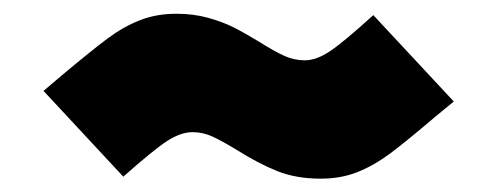

<svg xmlns="http://www.w3.org/2000/svg" viewBox="-20 -405 730 282"><path d="M328.1 -184.6Q305.7 -198.2 291.7 -204.6Q277.8 -210.9 262.7 -210.9Q245.6 -210.9 225.3 -197.8Q205.1 -184.6 161.1 -145.5L43.9 -271.5L70.3 -293.9Q115.2 -331.5 138.2 -348.6Q161.1 -365.7 185.3 -375.2Q209.5 -384.8 239.3 -384.8Q264.2 -384.8 285.4 -378.9Q306.6 -373 322.3 -365.2Q337.9 -357.4 360.4 -343.8Q382.8 -329.6 397.5 -323Q412.1 -316.4 427.7 -316.4Q444.8 -316.4 465.1 -330.1Q485.4 -343.8 528.3 -382.8L646.5 -255.9L619.1 -233.4Q576.2 -196.8 552.5 -179.2Q528.8 -161.6 504.6 -152.1Q480.5 -142.6 451.2 -142.6Q415 -142.6 387.5 -153.6Q359.9 -164.6 328.1 -184.6Z"/></svg>

Font: Wanted Sans Black
Style: Regular
Weight: 900
Designer: Original Design by Kil Hyung-jin and Kang Hanbin, Wanted Lab, Inc; Hangeul from Source Han Sans by Jang Soo-young and Ka
Foundry: Wanted Lab, Inc.
Version: Version 1.003